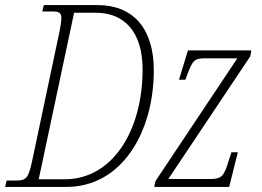

<svg xmlns="http://www.w3.org/2000/svg" viewBox="-39 -734 1029 754"><path d="M-19 0H222C440 0 565 -216 565 -458C565 -624 482 -714 345 -714H133L127 -689H164C192 -689 202 -685 202 -663C202 -648 197 -620 194 -607L87 -101C72 -30 62 -25 21 -25H-13ZM215 -30H113L252 -684H337C450 -684 521 -608 521 -461C521 -224 405 -30 215 -30ZM567 0H861L895 -136H870L860 -106C841 -43 833 -31 786 -31H622L944 -513L948 -536H699L664 -421H689L696 -440C718 -498 724 -505 769 -505H893L571 -22Z"/></svg>

Font: Noto Serif Condensed ExtraLight
Style: Italic
Weight: 200
Width: 3
Italic angle: -12°
Designer: Monotype Design Team
Foundry: Monotype Imaging Inc.
Version: Version 2.013